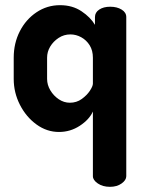

<svg xmlns="http://www.w3.org/2000/svg" viewBox="-20 -501 559 742"><path d="M405 221Q377 221 358 208Q339 195 339 180V-70Q325 -39 288.5 -15Q252 9 208 9Q161 9 121 -20Q81 -49 57 -96Q33 -143 33 -196V-278Q33 -334 56.5 -380Q80 -426 121 -453.5Q162 -481 212 -481Q260 -481 295 -457.5Q330 -434 347 -405V-435Q347 -453 363.5 -464Q380 -475 406 -475Q432 -475 450 -464Q468 -453 468 -435V180Q468 195 450 208Q432 221 405 221ZM250 -104Q276 -104 296 -118.5Q316 -133 327.5 -150.5Q339 -168 339 -178V-278Q339 -306 326.5 -326Q314 -346 294 -357Q274 -368 252 -368Q227 -368 206.5 -354.5Q186 -341 174 -321Q162 -301 162 -278V-196Q162 -173 174.5 -152Q187 -131 207 -117.5Q227 -104 250 -104Z"/></svg>

Font: Dosis ExtraLight
Style: Bold
Weight: 700
Version: Version 3.001; ttfautohint (v1.8.2)